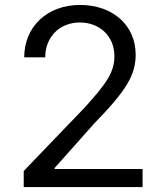

<svg xmlns="http://www.w3.org/2000/svg" viewBox="-20 -757 668 777"><path d="M76 0H557V-73H201V-77L361 -257C492 -391 529 -454 529 -536C529 -654 437 -737 304 -737C170 -737 78 -648 78 -525H163C163 -606 220 -666 303 -666C384 -666 443 -610 443 -530C443 -465 411 -419 322 -321L76 -65Z"/></svg>

Font: Wafeq
Style: Regular
Weight: 400
Designer: Rasmus Andersson & Azza Alameddine
Foundry: Google & TypeTogether
Version: Version 3.000;FEAKit 1.0